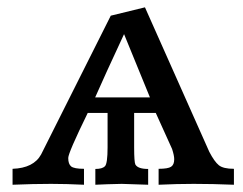

<svg xmlns="http://www.w3.org/2000/svg" viewBox="-20 -509 669 529"><path d="M393.1 -240.7 321.8 -415Q268.1 -299.8 242.2 -240.7ZM624.5 0Q565.4 -2.4 513.7 -2.4Q467.8 -2.4 417 0V-43.9Q442.9 -43.9 451.4 -49.6Q460 -55.2 460 -70.3Q460 -80.6 454.1 -98.6L409.2 -197.8H349.6V-103Q349.6 -62.5 353 -55.7Q359.9 -43.5 388.2 -43.5V0L315.4 -2.4Q271.5 -1.5 242.7 0V-43.5Q261.7 -43.5 269 -50.8Q276.4 -58.1 276.4 -103V-197.8H221.7Q168 -87.9 168 -73.7Q168 -57.1 176 -50.5Q184.1 -43.9 211.4 -43.9V0Q162.6 -2.4 120.6 -2.4Q72.3 -2.4 14.6 0V-43.9Q72.8 -45.9 93.3 -83.5L285.2 -465.8L379.4 -488.8L556.6 -90.8Q570.8 -63.5 583 -53.7Q595.2 -43.9 624.5 -43.9Z"/></svg>

Font: Kelvinch
Style: Bold
Weight: 700
Designer: Paul James Miller
Foundry: High-Logic / Made with FontCreator
Version: Version 3.501;March 28, 2021;FontCreator 13.0.0.2683 64-bit